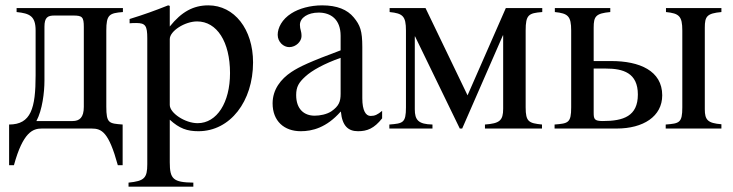

<svg xmlns="http://www.w3.org/2000/svg" viewBox="-20 -480 2738 717"><path d="M439 -450H42V-435C91 -430 113 -420 113 -366V-199C113 -76 96 -15 14 -15V137H32C66 13 103 0 136 0H322C360 0 386 13 420 137H438V-15C387 -19 377 -19 377 -82V-366C377 -425 388 -431 439 -435ZM293 -81C293 -41 277 -28 251 -28H116C138 -69 146 -135 146 -179V-380C146 -415 158 -422 183 -422H253C287 -422 293 -417 293 -379Z M614 -458 608 -460C555 -439 519 -426 464 -409V-393C473 -394 480 -394 489 -394C523 -394 530 -384 530 -337V133C530 185 519 196 460 202V217H702V202C627 201 614 189 614 126V-33C650 0 679 10 721 10C840 10 925 -102 925 -247C925 -371 855 -460 758 -460C702 -460 658 -436 614 -381ZM614 -334C614 -364 670 -400 716 -400C790 -400 839 -324 839 -207C839 -97 790 -20 718 -20C671 -20 614 -58 614 -88Z M1407 -66C1390 -52 1380 -47 1364 -47C1346 -47 1333 -67 1333 -113V-304C1333 -365 1325 -386 1301 -415C1277 -444 1239 -460 1183 -460C1138 -460 1096 -448 1068 -430C1033 -408 1017 -376 1017 -350C1017 -323 1039 -304 1060 -304C1086 -304 1106 -326 1106 -345C1106 -366 1100 -369 1100 -387C1100 -414 1130 -433 1170 -433C1215 -433 1252 -408 1252 -346V-292C1139 -250 1098 -231 1068 -211C1029 -185 998 -146 998 -94C998 -28 1041 10 1103 10C1146 10 1199 -3 1252 -63H1253C1258 -10 1280 10 1317 10C1351 10 1377 0 1407 -38ZM1252 -130C1252 -101 1246 -84 1217 -64C1200 -53 1175 -48 1155 -48C1116 -48 1086 -72 1086 -125C1086 -156 1096 -172 1120 -194C1145 -217 1190 -242 1252 -264Z M2005 -450H1869L1726 -124L1569 -450H1435V-435C1484 -430 1496 -420 1496 -366V-79C1496 -21 1485 -19 1434 -15V0H1595V-15C1542 -16 1529 -32 1529 -72V-344H1530L1697 0H1706L1858 -348H1859V-74C1859 -30 1846 -19 1791 -15V0H2004V-15C1955 -20 1943 -25 1943 -79V-366C1943 -425 1954 -431 2005 -435Z M2674 0V-16C2623 -20 2612 -32 2612 -72V-377C2612 -419 2620 -430 2674 -435V-450H2467V-435C2516 -430 2528 -420 2528 -366V-79C2528 -21 2517 -19 2466 -15V0ZM2197 -252V-377C2197 -419 2205 -430 2259 -435V-450H2052V-435C2101 -430 2113 -420 2113 -366V-79C2113 -21 2102 -19 2051 -15V0H2283C2382 0 2453 -45 2453 -124C2453 -216 2368 -252 2263 -252ZM2197 -224H2242C2307 -224 2362 -208 2362 -127C2362 -46 2308 -28 2231 -28C2200 -28 2197 -35 2197 -59Z"/></svg>

Font: XITS Math
Style: Regular
Weight: 400
Designer: MicroPress Inc., with final additions and corrections provided by Coen Hoffman, Elsevier (retired)
Version: Version 1.108